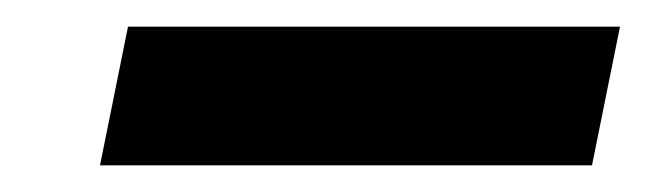

<svg xmlns="http://www.w3.org/2000/svg" viewBox="-20 -354 504 144"><path d="M76 -334H445L424 -230H55Z"/></svg>

Font: Taviraj ExtraBold
Style: Italic
Weight: 800
Italic angle: -12°
Designer: Katatrad Team
Foundry: CadsonDemak
Version: Version 1.001